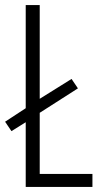

<svg xmlns="http://www.w3.org/2000/svg" viewBox="-22 -734 403 754"><path d="M79 0V-254L23 -219L-2 -256L79 -309V-714H134V-346L259 -424L284 -387L134 -291V-51H341V0Z"/></svg>

Font: Noto Sans Khmer ExtraCondensed Light
Style: Regular
Weight: 300
Width: 2
Designer: Danh Hong and the Monotype Design Team
Foundry: Monotype Imaging Inc.
Version: Version 2.004; ttfautohint (v1.8.4.7-5d5b)